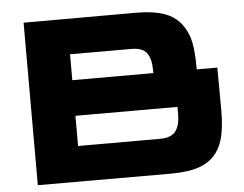

<svg xmlns="http://www.w3.org/2000/svg" viewBox="-50 -761 1044 823"><g transform="rotate(-5 471.5 -350.0)"><path d="M890.6 -435.1 891.6 -251.5Q891.6 -171.4 876.5 -123Q852.1 -43.9 777.8 -17.1Q729.5 0.5 653.3 0.5L80.1 0V-699.2L563 -699.7Q639.2 -699.7 687.5 -682.1Q759.3 -656.2 786.6 -576.7Q801.8 -532.7 801.8 -447.8V-435.1ZM615.2 -448.2Q615.2 -495.6 597.4 -521.2Q579.6 -546.9 529.8 -546.9H266.6V-435.5H615.2ZM619.6 -152.3Q645.5 -152.3 662.8 -159.7Q680.2 -167 689.2 -181.2Q698.2 -195.3 701.9 -211.9Q705.6 -228.5 705.6 -251V-282.2H266.6V-152.3Z"/></g></svg>

Font: Wadik
Style: Bold
Weight: 700
Designer: Sasha Pavljenko
Version: Version 1.001;Fontself Maker 3.5.4